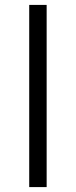

<svg xmlns="http://www.w3.org/2000/svg" viewBox="-20 -762 309 782"><path d="M99 0H170V-742H99Z"/></svg>

Font: Malon Grotesk
Style: Regular
Weight: 400
Designer: Julieta Ulanovsky
Foundry: Julieta Ulanovsky
Version: Version 7.200